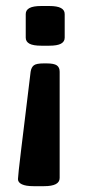

<svg xmlns="http://www.w3.org/2000/svg" viewBox="-20 -476 295 652"><path d="M67.4 -348.1V-428.2Q67.4 -441.9 80.1 -448.7Q92.8 -455.6 120.1 -455.6H147.5Q174.3 -455.6 187 -448.7Q199.7 -441.9 199.7 -428.2V-348.1Q199.7 -334.5 187 -327.6Q174.3 -320.8 147.5 -320.8H120.1Q92.8 -320.8 80.1 -327.6Q67.4 -334.5 67.4 -348.1ZM41 132.3Q41 121.6 52 30.5Q63 -60.5 65.4 -79.1Q78.1 -183.1 84 -232.4Q86.4 -247.6 95 -254.2Q103.5 -260.7 128.4 -260.7H138.2Q163.6 -260.7 173.1 -253.9Q182.6 -247.1 182.6 -232.4V128.4Q182.6 156.2 129.9 156.2H93.3Q67.9 156.2 54.4 149.9Q41 143.6 41 132.3Z"/></svg>

Font: Jaldi
Style: Bold
Weight: 400
Designer: Pablo Cosgaya and Nicolas Silva
Foundry: Omnibus-Type
Version: Version 1.007